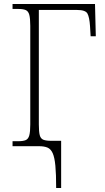

<svg xmlns="http://www.w3.org/2000/svg" viewBox="-20 -734 527 964"><path d="M262 210Q262 140 258 98Q254 56 244.5 35Q235 14 218.5 7Q202 0 175 0H43V-25H71Q96 -25 109 -30.5Q122 -36 127 -54Q132 -72 132 -109V-604Q132 -642 127 -660Q122 -678 109 -683.5Q96 -689 73 -689H43V-714H457L461 -552H435L432 -603Q429 -648 419 -666Q409 -684 367 -684H175V-109Q175 -73 179.5 -55.5Q184 -38 197.5 -32.5Q211 -27 238 -27H287V210Z"/></svg>

Font: Noto Serif SemiCondensed ExtraLight
Style: Regular
Weight: 200
Width: 4
Designer: Monotype Design Team
Foundry: Monotype Imaging Inc.
Version: Version 2.014